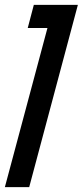

<svg xmlns="http://www.w3.org/2000/svg" viewBox="-47 -769 340 789"><path d="M273 -749 73 0H-27L148 -654H67L92 -749Z"/></svg>

Font: Air America
Style: Regular
Weight: 400
Designer: William G. Sherman
Foundry: Aaron Bell – Saja Typeworks
Version: Version 1.100;PS 001.100;hotconv 1.0.88;makeotf.lib2.5.64775